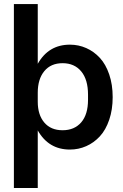

<svg xmlns="http://www.w3.org/2000/svg" viewBox="-20 -731 609 951"><path d="M48.8 200.2V-710.9H167V-415Q220.7 -509.8 326.2 -509.8Q369.1 -509.8 407.2 -492.9Q445.3 -476.1 474.6 -444.3Q503.9 -412.6 521 -362.3Q538.1 -312 538.1 -250Q538.1 -188 521 -137.7Q503.9 -87.4 474.6 -55.7Q445.3 -23.9 407.2 -7.1Q369.1 9.8 326.2 9.8Q220.7 9.8 167 -85V200.2ZM167 -227.1Q167 -162.1 199.5 -124Q231.9 -85.9 290 -85.9Q348.6 -85.9 382.3 -125Q416 -164.1 416 -236.8V-262.2Q416 -336.9 382.3 -377.4Q348.6 -418 290 -418Q231.9 -418 199.5 -378.7Q167 -339.4 167 -272Z"/></svg>

Font: TASA Orbiter Display SemiBold
Style: Regular
Weight: 600
Designer: Weizhong Zhang
Version: Version 1.000;Glyphs 3.1.2 (3151)